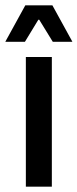

<svg xmlns="http://www.w3.org/2000/svg" viewBox="-34 -704 292 724"><path d="M63.5 0V-489H161.5V0ZM61.5 -684H163.5L238.5 -547.5V-546.5H165L114 -629.5H110.5L60 -546.5H-13.5V-547.5Z"/></svg>

Font: Anek Telugu Medium
Style: Regular
Weight: 500
Designer: Omkar Bhoir (Telugu), Yesha Goshar (Latin)
Foundry: Ek Type
Version: Version 1.003